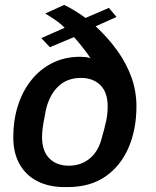

<svg xmlns="http://www.w3.org/2000/svg" viewBox="-20 -751 634 781"><path d="M242 10Q179 10 132 -14Q85 -38 59.5 -83.5Q34 -129 34 -193Q34 -261 52.5 -320Q71 -379 106.5 -424Q142 -469 192.5 -494.5Q243 -520 306 -520Q316 -520 327 -519Q338 -518 348 -514Q340 -527 329 -541.5Q318 -556 306 -571Q294 -586 281 -600L183 -559L148 -596L243 -638Q224 -657 202.5 -671.5Q181 -686 164 -696L241 -731Q262 -721 284 -707.5Q306 -694 328 -678L423 -719L454 -682L369 -644Q419 -598 456.5 -546Q494 -494 514.5 -437Q535 -380 535 -319Q535 -224 502.5 -149.5Q470 -75 408 -32.5Q346 10 255 10ZM260 -77Q307 -77 341.5 -103.5Q376 -130 391 -179Q406 -231 412 -260Q418 -289 418 -318Q418 -375 388.5 -404.5Q359 -434 309 -434Q253 -434 217 -399.5Q181 -365 167 -305Q163 -284 159 -263.5Q155 -243 153 -225Q151 -207 151 -194Q151 -137 180.5 -107Q210 -77 260 -77Z"/></svg>

Font: Chivo Medium
Style: Italic
Weight: 500
Italic angle: -8.05°
Designer: Hector Gatti
Foundry: Omnibus-Type
Version: Version 2.002